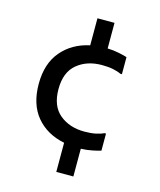

<svg xmlns="http://www.w3.org/2000/svg" viewBox="-126 -889 868 1043"><g transform="rotate(15 308.0 -368.0)"><path d="M291 64V-100Q191 -120 133 -189.5Q75 -259 75 -374Q75 -488 134 -557.5Q193 -627 291 -648V-800H387V-656Q421 -655 452 -648.5Q483 -642 498 -637V-541H489Q471 -550 444 -555.5Q417 -561 381 -561Q297 -561 241.5 -515Q186 -469 186 -374Q186 -279 241.5 -233Q297 -187 381 -187Q417 -187 444 -192.5Q471 -198 489 -207H498V-111Q483 -106 451 -99.5Q419 -93 387 -92V64Z"/></g></svg>

Font: Kufam Medium
Style: Regular
Weight: 500
Designer: Wael Morcos, Artur Schmal
Foundry: Original Type
Version: Version 1.300; ttfautohint (v1.8.3)